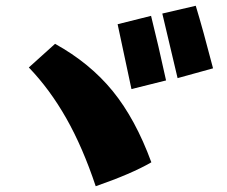

<svg xmlns="http://www.w3.org/2000/svg" viewBox="-20 -680 789 666"><path d="M80 -446 171 -528Q292 -461 371 -364Q450 -267 505 -117Q436 -77 312 -34Q267 -169 210 -269.5Q153 -370 80 -446ZM659 -660Q684 -578 719 -443L596 -409L543 -633ZM504 -625Q529 -525 556 -401L436 -371L388 -596Z"/></svg>

Font: Otomanopee
Style: Regular
Weight: 400
Designer: Das Ende der Wildnis
Foundry: Gutenberg Labo
Version: Version 3.000